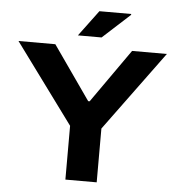

<svg xmlns="http://www.w3.org/2000/svg" viewBox="-58 -930 908 985"><g transform="rotate(5 395.5 -438.0)"><path d="M315.3 0V-277L13.6 -687.4H203.4L396.7 -411H404.3L598.7 -687.4H777.8L476.5 -277V0ZM314.8 -742.6 413.9 -875.8H577L578 -871.6L436.7 -742.6Z"/></g></svg>

Font: Archivo SemiBold SemiExpanded
Style: Regular
Weight: 600
Width: 6
Version: Version 2.001